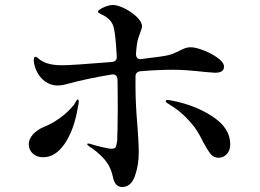

<svg xmlns="http://www.w3.org/2000/svg" viewBox="-20 -752 1040 768"><path d="M522 -445V-405Q522 -335 530 -245Q531 -230 533 -198.5Q535 -167 535 -142Q535 -91 519.5 -47.5Q504 -4 468 -4Q439 -4 431 -47Q421 -91 392.5 -120.5Q364 -150 336 -167Q329 -172 329 -175Q329 -178 333 -178L339 -177Q358 -171 386.5 -164Q415 -157 426 -157Q440 -157 443.5 -165Q447 -173 449 -192Q449 -214 450 -229L451 -316Q451 -394 450 -435Q448 -457 427 -454Q325 -437 252 -417Q228 -410 210 -410Q183 -410 160 -426.5Q137 -443 125 -471Q123 -475 121 -481Q119 -487 117 -495L115 -508Q115 -525 121 -525Q125 -525 131.5 -520Q138 -515 140 -513Q169 -491 228 -491Q269 -491 427 -504Q449 -506 447 -527Q442 -623 433 -648Q424 -675 393 -691Q391 -692 381.5 -696.5Q372 -701 372 -705Q372 -712 393.5 -722Q415 -732 432 -732Q451 -732 479 -718Q507 -704 527.5 -684Q548 -664 548 -647Q548 -639 540 -619L533 -599Q527 -582 524 -537V-535Q524 -525 530 -519.5Q536 -514 546 -516Q633 -526 656 -532Q671 -536 683 -542Q695 -548 698 -549Q713 -557 722.5 -560Q732 -563 743 -563Q762 -563 794.5 -550.5Q827 -538 851.5 -520Q876 -502 876 -485Q876 -461 840 -461L802 -464Q721 -473 674 -473Q610 -473 542 -467Q522 -465 522 -445ZM295 -346Q295 -340 293.5 -333Q292 -326 291 -320Q276 -232 239 -177.5Q202 -123 153 -123Q127 -123 111 -138Q95 -153 95 -175Q95 -196 112 -214.5Q129 -233 155 -244Q188 -257 220.5 -280.5Q253 -304 276 -333Q279 -338 283.5 -346Q288 -354 291 -354Q295 -354 295 -346ZM901 -175Q901 -150 887 -135.5Q873 -121 856 -121Q835 -121 823 -135.5Q811 -150 793 -183Q775 -220 759 -242Q714 -300 664 -330Q654 -336 648.5 -340Q643 -344 643 -348Q643 -352 650 -352Q657 -352 671 -349Q765 -330 833 -284Q901 -238 901 -175Z"/></svg>

Font: Shippori Mincho B1 SemiBold
Style: Regular
Weight: 600
Designer: FONTDASU
Foundry: FONTDASU / Google Inc. / but / Adobe
Version: Version 3.110; ttfautohint (v1.8.3)